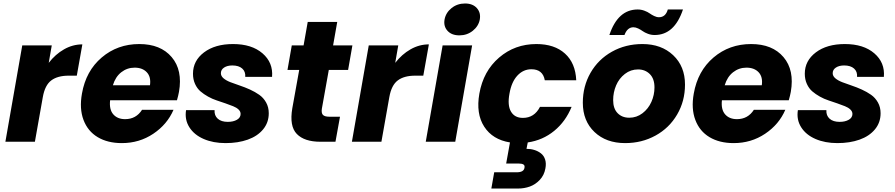

<svg xmlns="http://www.w3.org/2000/svg" viewBox="-20 -821 5185 1112"><path d="M228 -258.8 182.1 0H11.2L108.9 -558.1H279.8L262.2 -457Q300.8 -506.8 351.1 -535.4Q401.4 -564 457 -564L424.8 -382.8H377.9Q313.5 -382.8 276.9 -355.2Q240.2 -327.6 228 -258.8Z M759.8 -429.2Q716.3 -429.2 682.4 -402.6Q648.4 -376 633.8 -327.1H848.6Q855.5 -375.5 830.3 -402.3Q805.2 -429.2 759.8 -429.2ZM984.9 -185.1Q948.7 -100.6 867.9 -46.4Q787.1 7.8 685.5 7.8Q603.5 7.8 545.9 -26.6Q488.3 -61 463.6 -126.5Q439 -191.9 454.6 -278.8Q477.5 -410.2 569.1 -488Q660.6 -565.9 786.6 -565.9Q910.2 -565.9 974.4 -490.2Q1038.6 -414.6 1016.6 -289.1Q1012.7 -267.6 1004.9 -240.2H617.7Q611.8 -186.5 636.2 -158.7Q660.6 -130.9 704.6 -130.9Q768.1 -130.9 802.7 -185.1Z M1536.6 -165Q1536.6 -111.3 1503.9 -71.8Q1471.2 -32.2 1414.8 -12.2Q1358.4 7.8 1286.6 7.8Q1214.8 7.8 1159.7 -16.1Q1104.5 -40 1076.7 -84Q1048.8 -127.9 1057.6 -183.1H1222.7Q1220.7 -151.9 1241.2 -133.5Q1261.7 -115.2 1299.3 -115.2Q1331.1 -115.2 1352.3 -127.4Q1373.5 -139.6 1373.5 -161.1Q1373.5 -175.3 1361.6 -186.8Q1349.6 -198.2 1330.3 -205.8Q1311 -213.4 1286.1 -222.2Q1261.2 -231 1235.6 -239.3Q1210 -247.6 1185.1 -261.5Q1160.2 -275.4 1140.9 -292Q1121.6 -308.6 1109.6 -335Q1097.7 -361.3 1097.7 -394Q1097.7 -469.2 1161.6 -517.6Q1225.6 -565.9 1329.6 -565.9Q1438 -565.9 1500.2 -512.2Q1562.5 -458.5 1555.7 -376H1400.4Q1402.8 -406.2 1382.8 -424.1Q1362.8 -441.9 1325.7 -441.9Q1296.4 -441.9 1277.8 -429.7Q1259.3 -417.5 1259.3 -397Q1259.3 -380.4 1274.7 -367.4Q1290 -354.5 1314.5 -345Q1338.9 -335.4 1368.4 -325.7Q1397.9 -315.9 1427.5 -302.5Q1457 -289.1 1481.4 -272Q1505.9 -254.9 1521.2 -227.5Q1536.6 -200.2 1536.6 -165Z M1672.9 -193.8 1712.9 -416H1645L1669.9 -558.1H1738.3L1762.2 -693.8H1933.1L1909.2 -558.1H2021L1996.1 -416H1884.3L1844.2 -191.9Q1840.3 -166.5 1850.1 -155.8Q1859.9 -145 1888.2 -145H1949.2L1922.9 0H1835.9Q1742.7 0 1699 -45.2Q1655.3 -90.3 1672.9 -193.8Z M2234.9 -258.8 2189 0H2018.1L2115.7 -558.1H2286.6L2269 -457Q2307.6 -506.8 2357.9 -535.4Q2408.2 -564 2463.9 -564L2431.6 -382.8H2384.8Q2320.3 -382.8 2283.7 -355.2Q2247.1 -327.6 2234.9 -258.8Z M2445.8 0 2543.5 -558.1H2714.4L2616.7 0ZM2640.6 -616.2Q2595.7 -616.2 2571.8 -642.6Q2547.9 -668.9 2554.7 -708Q2562 -747.6 2595.2 -774.2Q2628.4 -800.8 2673.3 -800.8Q2717.8 -800.8 2741.7 -774.2Q2765.6 -747.6 2758.8 -708Q2751.5 -669.4 2718.3 -642.8Q2685.1 -616.2 2640.6 -616.2Z M2756.3 -278.8Q2779.3 -409.2 2870.6 -487.5Q2961.9 -565.9 3086.4 -565.9Q3191.4 -565.9 3252.2 -510.7Q3313 -455.6 3317.4 -356H3135.3Q3124 -419.9 3057.6 -419.9Q3010.7 -419.9 2976.6 -383.3Q2942.4 -346.7 2930.7 -278.8Q2918 -210.9 2939.5 -174.6Q2960.9 -138.2 3008.3 -138.2Q3074.7 -138.2 3107.4 -202.1H3290.5Q3255.9 -117.2 3189.7 -63Q3123.5 -8.8 3036.6 3.9L3029.3 41Q3053.2 41 3074.2 47.4Q3095.2 53.7 3112.3 66.7Q3129.4 79.6 3137 102.3Q3144.5 125 3138.7 154.8Q3131.8 193.8 3106.2 220.9Q3080.6 248 3048.3 259.5Q3016.1 271 2979.5 271H2825.7L2842.3 176.8H2972.7Q3013.7 176.8 3017.6 150.9Q3020.5 137.2 3011.5 131.6Q3002.4 126 2982.4 126H2911.6L2933.6 3.9Q2833 -12.2 2784.4 -87.4Q2735.8 -162.6 2756.3 -278.8Z M3947.3 -331.1Q3947.3 -235.4 3901.6 -157.5Q3856 -79.6 3776.6 -35.9Q3697.3 7.8 3600.6 7.8Q3490.7 7.8 3423.1 -56.4Q3355.5 -120.6 3355.5 -226.1Q3355.5 -321.3 3400.1 -399.2Q3444.8 -477.1 3523.9 -521.5Q3603 -565.9 3700.7 -565.9Q3810.5 -565.9 3878.9 -501.2Q3947.3 -436.5 3947.3 -331.1ZM3531.2 -241.2Q3531.2 -191.9 3557.1 -165.5Q3583 -139.2 3624.5 -139.2Q3667 -139.2 3700.9 -165Q3734.9 -190.9 3752.7 -231Q3770.5 -271 3770.5 -314.9Q3770.5 -365.2 3743.4 -392.1Q3716.3 -418.9 3675.3 -418.9Q3632.8 -418.9 3599.1 -392.8Q3565.4 -366.7 3548.3 -326.4Q3531.2 -286.1 3531.2 -241.2ZM3509.3 -618.2Q3558.6 -766.1 3673.3 -766.1Q3693.4 -766.1 3712.2 -759Q3731 -752 3742.4 -743.7Q3753.9 -735.4 3768.6 -728.3Q3783.2 -721.2 3796.4 -721.2Q3835 -721.2 3847.7 -766.1H3935.5Q3886.2 -618.2 3771.5 -618.2Q3751.5 -618.2 3732.7 -625.2Q3713.9 -632.3 3702.4 -640.6Q3690.9 -648.9 3676.3 -656Q3661.6 -663.1 3648.4 -663.1Q3613.3 -663.1 3596.7 -618.2Z M4303.2 -429.2Q4259.8 -429.2 4225.8 -402.6Q4191.9 -376 4177.2 -327.1H4392.1Q4398.9 -375.5 4373.8 -402.3Q4348.6 -429.2 4303.2 -429.2ZM4528.3 -185.1Q4492.2 -100.6 4411.4 -46.4Q4330.6 7.8 4229 7.8Q4147 7.8 4089.4 -26.6Q4031.7 -61 4007.1 -126.5Q3982.4 -191.9 3998 -278.8Q4021 -410.2 4112.5 -488Q4204.1 -565.9 4330.1 -565.9Q4453.6 -565.9 4517.8 -490.2Q4582 -414.6 4560.1 -289.1Q4556.2 -267.6 4548.3 -240.2H4161.1Q4155.3 -186.5 4179.7 -158.7Q4204.1 -130.9 4248 -130.9Q4311.5 -130.9 4346.2 -185.1Z M5080.1 -165Q5080.1 -111.3 5047.4 -71.8Q5014.6 -32.2 4958.3 -12.2Q4901.9 7.8 4830.1 7.8Q4758.3 7.8 4703.1 -16.1Q4647.9 -40 4620.1 -84Q4592.3 -127.9 4601.1 -183.1H4766.1Q4764.2 -151.9 4784.7 -133.5Q4805.2 -115.2 4842.8 -115.2Q4874.5 -115.2 4895.8 -127.4Q4917 -139.6 4917 -161.1Q4917 -175.3 4905 -186.8Q4893.1 -198.2 4873.8 -205.8Q4854.5 -213.4 4829.6 -222.2Q4804.7 -231 4779.1 -239.3Q4753.4 -247.6 4728.5 -261.5Q4703.6 -275.4 4684.3 -292Q4665 -308.6 4653.1 -335Q4641.1 -361.3 4641.1 -394Q4641.1 -469.2 4705.1 -517.6Q4769 -565.9 4873 -565.9Q4981.4 -565.9 5043.7 -512.2Q5106 -458.5 5099.1 -376H4943.8Q4946.3 -406.2 4926.3 -424.1Q4906.2 -441.9 4869.1 -441.9Q4839.8 -441.9 4821.3 -429.7Q4802.7 -417.5 4802.7 -397Q4802.7 -380.4 4818.1 -367.4Q4833.5 -354.5 4857.9 -345Q4882.3 -335.4 4911.9 -325.7Q4941.4 -315.9 4970.9 -302.5Q5000.5 -289.1 5024.9 -272Q5049.3 -254.9 5064.7 -227.5Q5080.1 -200.2 5080.1 -165Z"/></svg>

Font: Poppins
Style: Bold Italic
Weight: 700
Italic angle: -10°
Designer: Ninad Kale (Devanagari), Jonny Pinhorn (Latin)
Foundry: Indian Type Foundry
Version: Version 3.200;PS 1.000;hotconv 16.6.54;makeotf.lib2.5.65590